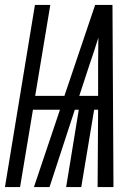

<svg xmlns="http://www.w3.org/2000/svg" viewBox="-41 -755 561 775"><path d="M-21 0 100 -735H162L101 -368H219L343 -735H413L417 0H353L355 -312H339L287 0H226L277 -312H261L159 0H96L201 -312H92L40 0ZM279 -368H355V-490Q355 -518 355.5 -546.5Q356 -575 356 -603Q347 -575 338 -546.5Q329 -518 319 -490Z"/></svg>

Font: Iosevka SS04 Light
Style: Italic
Weight: 300
Italic angle: -9°
Monospace: yes
Designer: Belleve Invis
Foundry: Belleve Invis
Version: Version 19.0.0; ttfautohint (v1.8.4)